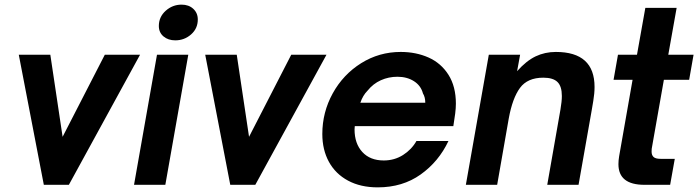

<svg xmlns="http://www.w3.org/2000/svg" viewBox="-20 -797 3011 828"><path d="M277 0H169L61 -561H197L250 -207L432 -561H584Z M693 0H558L657 -561H792ZM665 -685Q665 -724 694.5 -750.5Q724 -777 763 -777Q794 -777 813.5 -759Q833 -741 833 -713Q833 -674 804 -648.5Q775 -623 736 -623Q705 -623 685 -640Q665 -657 665 -685Z M1081 0H973L865 -561H1001L1054 -207L1236 -561H1388Z M1370 -219Q1370 -313 1415 -394.5Q1460 -476 1537.5 -524.5Q1615 -573 1708 -573Q1774 -573 1828 -549Q1882 -525 1914 -474.5Q1946 -424 1946 -350Q1946 -331 1943 -307Q1940 -283 1935 -253H1510Q1509 -248 1509 -239Q1509 -178 1542.5 -141.5Q1576 -105 1635 -105Q1681 -105 1718 -128.5Q1755 -152 1776 -189H1914Q1872 -100 1794 -44.5Q1716 11 1609 11Q1535 11 1481 -18Q1427 -47 1398.5 -99Q1370 -151 1370 -219ZM1814 -354Q1814 -378 1804 -394Q1795 -428 1765 -447Q1735 -466 1694 -466Q1656 -466 1622.5 -451Q1589 -436 1565 -406Q1545 -386 1534 -354Z M1989 0 2088 -561H2223L2210 -490Q2250 -535 2290 -554Q2330 -573 2377 -573Q2544 -573 2544 -422Q2544 -394 2538.5 -361.5Q2533 -329 2532 -323L2475 0H2340L2397 -325Q2403 -360 2403 -383Q2403 -425 2384 -443.5Q2365 -462 2323 -462Q2255 -462 2222.5 -418Q2190 -374 2174 -286L2124 0Z M2759 0Q2647 0 2647 -89Q2647 -105 2650 -123L2708 -453H2626L2645 -561H2727L2763 -763H2898L2862 -561H2971L2952 -453H2843L2792 -164Q2790 -157 2790 -143Q2790 -128 2798.5 -120Q2807 -112 2829 -112H2890L2870 0Z"/></svg>

Font: Open Sauce One
Style: Bold Italic
Weight: 700
Italic angle: -10°
Designer: Alfredo Marco Pradil
Foundry: Creative Sauce Fz LLC
Version: Version 1.477